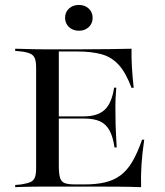

<svg xmlns="http://www.w3.org/2000/svg" viewBox="-20 -772 680 792"><path d="M166.1 -2.4Q141.1 -2.4 118.5 -2Q96 -1.6 77 -1.2Q58.1 -0.8 42.7 0V-8.9L67.7 -11.3Q92.7 -15.3 105.6 -21Q118.5 -26.6 123.8 -39.9Q129 -53.2 129 -78.2V-492.7Q129 -517.7 123.8 -531Q118.5 -544.4 105.6 -550.4Q92.7 -556.5 67.7 -559.7L42.7 -562.1V-571Q58.1 -571 77 -570.2Q96 -569.4 118.5 -569Q141.1 -568.5 166.1 -568.5H176.6H304Q377.4 -568.5 429.8 -569.4Q482.3 -570.2 522.6 -571Q521.8 -534.7 524.2 -494.4Q526.6 -454 531.5 -409.7H522.6Q499.2 -471.8 470.2 -504Q441.1 -536.3 399.6 -548Q358.1 -559.7 296.8 -559.7H222.6V-89.5Q222.6 -56.5 227.4 -39.5Q232.3 -22.6 246.4 -16.9Q260.5 -11.3 289.5 -11.3H329.8Q377.4 -11.3 413.3 -19.8Q449.2 -28.2 476.6 -48.4Q504 -68.5 525.4 -104.4Q546.8 -140.3 566.1 -196H575Q566.9 -141.9 563.7 -93.1Q560.5 -44.4 562.1 0Q519.4 -1.6 464.9 -2Q410.5 -2.4 333.9 -2.4H176.6ZM192.7 -283.1V-291.9H423.4V-283.1ZM452.4 -163.7Q446 -208.1 431.5 -234.3Q416.9 -260.5 391.9 -271.8Q366.9 -283.1 324.2 -283.1V-291.9Q383.1 -291.9 412.1 -319.4Q441.1 -346.8 450.8 -410.5H459.7Q455.6 -361.3 456 -335.5Q456.5 -309.7 456.5 -287.1Q456.5 -272.6 456.9 -256.9Q457.3 -241.1 458.5 -219.4Q459.7 -197.6 461.3 -163.7ZM305.6 -645.2Q280.6 -645.2 264.5 -660.5Q248.4 -675.8 248.4 -698.4Q248.4 -721.8 264.5 -736.7Q280.6 -751.6 305.6 -751.6Q329.8 -751.6 346 -736.7Q362.1 -721.8 362.1 -698.4Q362.1 -675 346 -660.1Q329.8 -645.2 305.6 -645.2Z"/></svg>

Font: Playfair 144pt SemiExpanded Medium
Style: Regular
Weight: 500
Width: 6
Designer: Claus Eggers Sørensen
Foundry: Claus Eggers Sørensen
Version: Version 2.203